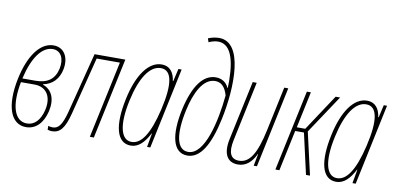

<svg xmlns="http://www.w3.org/2000/svg" viewBox="-72 -993 2548 1229"><g transform="rotate(10 1201.5 -378.5)"><path d="M145 10C208 10 254 -36 273 -116C291 -197 267 -255 205 -277V-279C266 -291 305 -332 318 -396C334 -477 297 -536 230 -536C144 -536 74 -443 41 -285C4 -106 45 10 145 10ZM229 -512C280 -512 307 -464 293 -397C278 -327 233 -293 153 -293H69C101 -433 159 -512 229 -512ZM147 -14C65 -14 34 -114 64 -268H152C230 -268 269 -208 248 -119C232 -52 196 -14 147 -14Z M313 7C365 7 395 -27 421 -130L515 -501H666L559 0H585L697 -526H497L397 -135C373 -43 350 -18 313 -18C303 -18 292 -20 285 -23V2C293 5 303 7 313 7Z M826 10C876 10 913 -28 945 -90H947L931 0H952L1063 -526H1042L1023 -444H1020C1014 -495 988 -536 932 -536C848 -536 778 -440 744 -277C707 -103 733 10 826 10ZM827 -14C758 -14 733 -109 769 -273C802 -426 860 -512 931 -512C1003 -512 1019 -423 979 -252C940 -87 890 -14 827 -14Z M1194 10C1277 10 1335 -85 1372 -261C1417 -474 1424 -767 1265 -767C1247 -767 1219 -763 1194 -752L1202 -728C1221 -737 1244 -743 1262 -743C1334 -743 1373 -670 1375 -511C1375 -499 1375 -477 1374 -461H1372C1356 -498 1324 -515 1288 -515C1206 -515 1146 -433 1111 -278C1073 -105 1099 10 1194 10ZM1195 -14C1121 -14 1101 -112 1136 -274C1161 -390 1209 -491 1288 -491C1325 -491 1352 -469 1369 -412C1353 -244 1303 -14 1195 -14Z M1522 10C1574 10 1611 -22 1637 -78H1639L1624 0H1645L1756 -526H1730L1669 -239C1635 -79 1592 -15 1525 -15C1471 -15 1452 -56 1469 -137L1551 -526H1525L1443 -142C1422 -45 1452 10 1522 10Z M1765 0H1791L1847 -265H1904L1964 0H1990L1927 -276L2093 -526H2064L1908 -290H1853L1903 -526H1877Z M2161 10C2211 10 2248 -28 2280 -90H2282L2266 0H2287L2398 -526H2377L2358 -444H2355C2349 -495 2323 -536 2267 -536C2183 -536 2113 -440 2079 -277C2042 -103 2068 10 2161 10ZM2162 -14C2093 -14 2068 -109 2104 -273C2137 -426 2195 -512 2266 -512C2338 -512 2354 -423 2314 -252C2275 -87 2225 -14 2162 -14Z"/></g></svg>

Font: Noto Sans ExtraCondensed Thin
Style: Italic
Weight: 100
Width: 2
Italic angle: -12°
Designer: Monotype Design Team
Foundry: Monotype Imaging Inc.
Version: Version 2.013